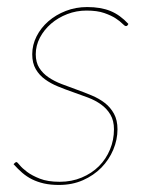

<svg xmlns="http://www.w3.org/2000/svg" viewBox="-20 -517 428 545"><path d="M342.5 -446Q341 -443 337.5 -443Q334 -443 327.5 -449.8Q321 -456.5 308.5 -464.8Q296 -473 276 -480Q256 -487 225.5 -487Q197 -487 171 -477Q145 -467 125 -449.8Q105 -432.5 93.2 -410Q81.5 -387.5 81.5 -363Q81.5 -340 91.5 -324.2Q101.5 -308.5 117.8 -297.5Q134 -286.5 154.8 -278.5Q175.5 -270.5 197.2 -262.8Q219 -255 240 -246.2Q261 -237.5 277.2 -225Q293.5 -212.5 303.5 -194.2Q313.5 -176 313.5 -150Q313.5 -120.5 301.5 -92Q289.5 -63.5 267.8 -41.2Q246 -19 215.5 -5.5Q185 8 147.5 8Q123.5 8 104.8 3.8Q86 -0.5 71 -8Q56 -15.5 43.2 -26.5Q30.5 -37.5 18.5 -51L21.5 -54Q24.5 -57 26.5 -57Q29 -57 36 -48.2Q43 -39.5 57 -29Q71 -18.5 93.2 -9.8Q115.5 -1 149.5 -1Q183.5 -1 212 -13Q240.5 -25 260.8 -45.2Q281 -65.5 292.2 -92.5Q303.5 -119.5 303.5 -150Q303.5 -174.5 293.5 -191.5Q283.5 -208.5 267.2 -220.2Q251 -232 230 -240Q209 -248 187.2 -255.5Q165.5 -263 144.8 -271.5Q124 -280 107.8 -291.8Q91.5 -303.5 81.5 -320.8Q71.5 -338 71.5 -363Q71.5 -389.5 83.8 -413.8Q96 -438 117.2 -456.5Q138.5 -475 166.8 -486Q195 -497 227.5 -497Q266 -497 293.5 -485.8Q321 -474.5 344.5 -449Z"/></svg>

Font: Lato Hairline
Style: Italic
Weight: 100
Italic angle: -7°
Designer: Lukasz Dziedzic
Foundry: tyPoland Lukasz Dziedzic
Version: Version 2.007; 2014-02-27